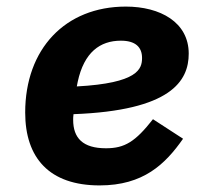

<svg xmlns="http://www.w3.org/2000/svg" viewBox="-20 -548 640 580"><path d="M280.9 12.1C413 12.1 479 -51.8 533 -128.9L442.1 -187.9C388.8 -120 356.9 -100.1 300.1 -100.1C230.1 -100.1 201 -131 201 -186.1C201 -191.1 201 -195 202.1 -203.1C496.1 -214.1 550.1 -302.9 550.1 -386C550.1 -480.8 464.1 -528.1 360.1 -528.1C176.8 -528.1 56.1 -399.9 56.1 -208.1C56.1 -71 128.9 12.1 280.9 12.1ZM212 -286.9 214.8 -301.1C234 -389.9 282 -425.1 345.2 -425.1C388.8 -425.1 409.1 -405.9 409.1 -372.9C409.1 -339.8 397 -296.9 212 -286.9Z"/></svg>

Font: Margiela Mono Italic Bold It
Style: Regular
Weight: 700
Designer: Mike Abbink, Paul van der Laan, Pieter van Rosmalen
Foundry: Bold Monday
Version: Version 2.003 2021